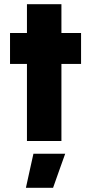

<svg xmlns="http://www.w3.org/2000/svg" viewBox="-20 -675 433 919"><path d="M109 0Q109 -92 109 -185Q109 -278 109 -369Q89 -369 68.5 -369Q48 -369 28 -369Q28 -406 28 -443Q28 -480 28 -517Q48 -517 68.5 -517Q89 -517 109 -517Q109 -552 109 -586.5Q109 -621 109 -655Q150 -655 192 -655Q234 -655 274 -655Q274 -621 274 -586.5Q274 -552 274 -517Q297 -517 321 -517Q345 -517 368 -517Q368 -480 368 -443Q368 -406 368 -369Q345 -369 321 -369Q297 -369 274 -369Q274 -278 274 -185Q274 -92 274 0Q234 0 192 0Q150 0 109 0ZM104 224Q113 183 122 142Q131 101 140 61Q178 61 216.5 61Q255 61 292 61Q278 101 263 142Q248 183 234 224Q202 224 169 224Q136 224 104 224Z"/></svg>

Font: Tilt Warp
Style: Regular
Weight: 400
Designer: Andy Clymer
Foundry: Andy Clymer
Version: Version 1.000